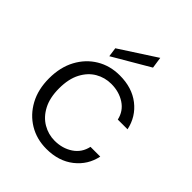

<svg xmlns="http://www.w3.org/2000/svg" viewBox="-206 -844 975 975"><g transform="rotate(45 281.5 -356.0)"><path d="M293 12Q223 12 168 -21Q113 -54 81 -113Q49 -172 49 -251Q49 -331 81 -390.5Q113 -450 168 -483Q223 -516 293 -516Q381 -516 439.5 -470.5Q498 -425 514 -350H444Q433 -400 391 -427.5Q349 -455 293 -455Q247 -455 208 -432.5Q169 -410 145 -364.5Q121 -319 121 -251Q121 -184 145 -138.5Q169 -93 208.5 -70Q248 -47 293 -47Q349 -47 391 -75Q433 -103 444 -154H514Q499 -81 440 -34.5Q381 12 293 12ZM186 -547 179 -597 375 -724 384 -663Z"/></g></svg>

Font: DM Sans Light
Style: Regular
Weight: 300
Designer: Colophon Foundry, Jonny Pinhorn
Foundry: Colophon Foundry
Version: Version 4.004; ttfautohint (v1.8.4.7-5d5b)